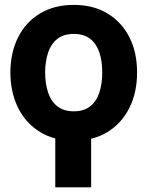

<svg xmlns="http://www.w3.org/2000/svg" viewBox="-20 -573 620 796"><path d="M357.8 -20.5V203.7H209.2V-20.5ZM285.9 10.5Q204.9 10.4 145.9 -25.8Q86.9 -62 55.1 -126Q23.3 -189.9 23 -272.5Q23.3 -355.3 55.1 -418.4Q86.9 -481.5 145.9 -517.1Q204.9 -552.7 285.9 -552.7Q367 -552.7 425.8 -517.1Q484.6 -481.5 516.6 -418.4Q548.5 -355.3 548.2 -272.5Q548.5 -189.9 516.6 -126Q484.6 -62 425.8 -25.8Q367 10.4 285.9 10.5ZM285.9 -111.5Q328 -111.7 354 -132.3Q379.9 -152.9 391.9 -189.3Q403.9 -225.6 403.9 -272.5Q403.9 -319.7 391.9 -355.6Q379.9 -391.4 354 -411.9Q328 -432.4 285.9 -432.4Q243.8 -432.4 217.7 -411.8Q191.6 -391.1 179.5 -355.1Q167.5 -319.1 167 -272.5Q167.5 -225.6 179.5 -189.3Q191.6 -152.9 217.7 -132.3Q243.8 -111.7 285.9 -111.5Z"/></svg>

Font: Inter Tight
Style: Regular
Weight: 400
Designer: Rasmus Andersson
Foundry: rsms
Version: Version 3.002